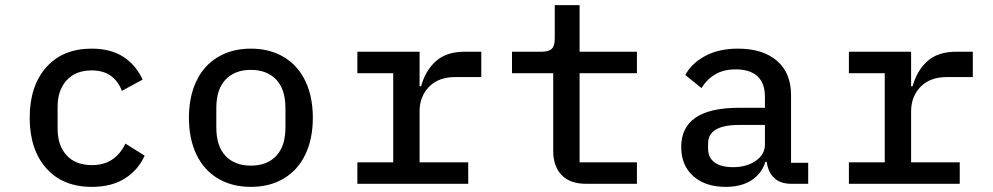

<svg xmlns="http://www.w3.org/2000/svg" viewBox="-20 -718 3880 750"><path d="M96 -258Q96 -382 160.5 -455Q225 -528 338 -528Q413 -528 462.5 -495.5Q512 -463 537 -407L456 -363Q442 -401 412.5 -422Q383 -443 338 -443Q275 -443 240 -404Q205 -365 205 -301V-215Q205 -150 240 -111.5Q275 -73 340 -73Q429 -73 470 -157L545 -110Q520 -54 468 -21Q416 12 339 12Q225 12 160.5 -61Q96 -134 96 -258Z M718 -258Q718 -340 747 -401Q776 -462 831 -495Q886 -528 960 -528Q1034 -528 1089 -495Q1144 -462 1173 -401Q1202 -340 1202 -258Q1202 -176 1173 -115Q1144 -54 1089 -21Q1034 12 960 12Q886 12 831 -21Q776 -54 747 -115Q718 -176 718 -258ZM960 -71Q1023 -71 1059 -109Q1095 -147 1095 -220V-296Q1095 -369 1059 -407Q1023 -445 960 -445Q897 -445 861 -407Q825 -369 825 -296V-220Q825 -147 861 -109Q897 -71 960 -71Z M1376 -84H1516V-432H1376V-516H1619V-381H1625Q1641 -441 1682 -478.5Q1723 -516 1796 -516H1860V-417H1759Q1693 -417 1656 -379Q1619 -341 1619 -283V-84H1809V0H1376Z M2141 -128V-432H1980V-516H2096Q2124 -516 2135.5 -527.5Q2147 -539 2147 -568V-698H2244V-516H2468V-432H2244V-84H2468V0H2270Q2206 0 2173.5 -34.5Q2141 -69 2141 -128Z M2975 -86H2970Q2955 -39 2915 -13.5Q2875 12 2815 12Q2735 12 2688 -30Q2641 -72 2641 -144Q2641 -297 2867 -297H2968V-340Q2968 -393 2939 -420Q2910 -447 2854 -447Q2807 -447 2774.5 -428Q2742 -409 2720 -374L2657 -425Q2681 -470 2734 -499Q2787 -528 2863 -528Q2960 -528 3015 -480.5Q3070 -433 3070 -347V-82H3137V0H3072Q3028 0 3004 -23Q2980 -46 2975 -86ZM2843 -65Q2897 -65 2932.5 -90Q2968 -115 2968 -153V-230H2868Q2746 -230 2746 -158V-137Q2746 -102 2771.5 -83.5Q2797 -65 2843 -65Z M3296 -84H3436V-432H3296V-516H3539V-381H3545Q3561 -441 3602 -478.5Q3643 -516 3716 -516H3780V-417H3679Q3613 -417 3576 -379Q3539 -341 3539 -283V-84H3729V0H3296Z"/></svg>

Font: Writer Medium
Style: Regular
Weight: 500
Monospace: yes
Designer: Mike Abbink, Paul van der Laan, Pieter van Rosmalen
Foundry: Bold Monday
Version: Version 2.001 2020